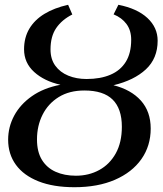

<svg xmlns="http://www.w3.org/2000/svg" viewBox="-20 -771 680 802"><path d="M291 11Q203 11 141 -13.5Q79 -38 46.5 -82.5Q14 -127 14 -187.5Q14 -240.5 39.2 -287.8Q64.5 -335 113.2 -369.2Q162 -403.5 232.5 -417Q165 -432 122.8 -470.2Q80.5 -508.5 80.5 -565Q80.5 -614 102.5 -651Q124.5 -688 165.5 -713Q206.5 -738 264.5 -751L282 -710.5Q238.5 -688.5 214.8 -653.8Q191 -619 191 -564.5Q191 -524 211 -496.5Q231 -469 265.2 -455Q299.5 -441 341.5 -441Q399.5 -441 441.2 -458.8Q483 -476.5 505.5 -512.8Q528 -549 528 -605Q528 -644 508.5 -670.5Q489 -697 454.5 -711L474.5 -751Q553 -735.5 595.8 -695.8Q638.5 -656 638.5 -601Q638.5 -527 589.2 -481.2Q540 -435.5 454 -415Q527.5 -396.5 568.5 -350.8Q609.5 -305 609.5 -234Q609.5 -161.5 570.5 -106.2Q531.5 -51 460 -20Q388.5 11 291 11ZM297 -37Q351 -37 394.5 -60.8Q438 -84.5 463.5 -130.2Q489 -176 489 -241.5Q489 -317 450.5 -355Q412 -393 332.5 -393Q269.5 -393 225.2 -365.5Q181 -338 157.8 -291.8Q134.5 -245.5 134.5 -188.5Q134.5 -137 155 -103.5Q175.5 -70 212.2 -53.5Q249 -37 297 -37Z"/></svg>

Font: Merriweather 48pt Medium
Style: Italic
Weight: 500
Italic angle: -7.8°
Version: Version 2.101